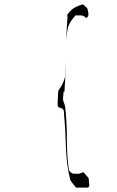

<svg xmlns="http://www.w3.org/2000/svg" viewBox="-20 -828 546 894"><path d="M348.1 -19H325.7Q311.5 -19 301.3 -35.2L300.8 -36.6Q291.5 -100.1 291.5 -176.8Q291.5 -253.4 284.7 -318.8Q283.7 -335 280.3 -342.3Q276.4 -351.1 272.9 -365.7L276.4 -401.9H280.3Q284.7 -460 284.7 -525.9Q284.7 -532.2 284.7 -539.6Q283.7 -504.4 282.7 -468.8Q276.4 -446.3 268.1 -431.6Q259.8 -417 251.5 -405.8L248.5 -357.4V-335.4Q252 -329.6 252.9 -328.6Q254.4 -326.7 256.8 -326.7Q259.3 -326.7 262.2 -325.7Q269.5 -323.7 275.4 -315.9L276.9 -314.5Q284.7 -229 287.1 -142.6Q289.6 -56.2 307.6 10.7Q314 21.5 320.6 28.8Q327.1 36.1 334 45.4H390.6L396 37.1L392.6 1L368.2 -26.4ZM356.9 -756.3Q370.1 -756.3 380.9 -744.1Q384.3 -745.6 386 -747.3Q387.7 -749 388.2 -750Q389.6 -752 391.1 -754.9Q391.6 -757.3 391.6 -759.8Q391.6 -767.6 390.4 -772.5Q389.2 -777.3 388.7 -779.8Q387.2 -785.2 386.2 -790L366.2 -808.1Q346.7 -802.7 328.6 -793.2Q310.5 -783.7 293 -758.8L294.4 -749.5Q290.5 -697.3 288.1 -642.6Q291 -672.9 296.4 -701.2Q303.2 -719.2 312 -731.9Q320.3 -743.7 331.5 -756.3Z"/></svg>

Font: Bakudai
Style: ExtraLight
Weight: 200
Version: Version 1.48